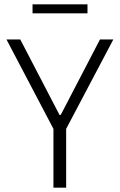

<svg xmlns="http://www.w3.org/2000/svg" viewBox="-20 -871 556 891"><path d="M228 -273 10 -688H74L256 -338H262L444 -688H506L287 -273V0H228ZM131 -851H386V-809H131Z"/></svg>

Font: Saira SemiCondensed Light
Style: Regular
Weight: 300
Width: 4
Designer: Hector Gatti with collaboration of the Omnibus-Type team
Foundry: Omnibus-Type
Version: Version 0.072; ttfautohint (v1.8)